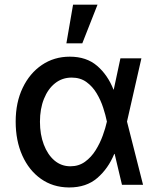

<svg xmlns="http://www.w3.org/2000/svg" viewBox="-20 -797 684 828"><path d="M278.8 11.4H276.3Q208.1 10.7 156.6 -25.7Q105.1 -62.1 76.3 -126.1Q47.6 -190 47.6 -272.7Q47.6 -355.1 77.8 -418.1Q108 -481.2 160.7 -516.9Q213.4 -552.6 280.9 -552.6Q353 -552.6 398.8 -513.1Q444.6 -473.7 469.5 -410.5H470.5L499.3 -545.5H589.8L527.7 -272.7L596.9 0H506L474.4 -133.2H472.7Q446.7 -70 399.5 -29.3Q352.3 11.4 278.8 11.4ZM283.7 -79.9Q319.6 -79.9 346.6 -99.4Q373.6 -119 392.4 -149.1Q411.2 -179.3 423.1 -212.2Q435 -245 440.7 -271.3L441.1 -272.7L440.7 -274.1Q435.4 -300.4 424.9 -332.7Q414.4 -365.1 396.8 -394.5Q379.3 -424 352.8 -443.2Q326.3 -462.4 289.1 -462.4Q248.2 -462.4 217.5 -438Q186.8 -413.7 169.6 -370.7Q152.3 -327.8 152.3 -272Q152.3 -217 168.9 -173.5Q185.4 -130 214.8 -104.9Q244.3 -79.9 283.7 -79.9ZM334.9 -610.1H266.3L295.1 -777H400.6Z"/></svg>

Font: Linik Sans Medium
Style: Regular
Weight: 500
Designer: Rasmus Andersson (font), Cristiano Sobral (main changes)
Foundry: rsms
Version: Version 3.018;June 1, 2022;FontCreator 14.0.0.2814 64-bit; t